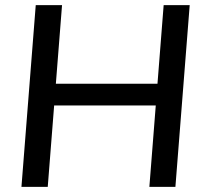

<svg xmlns="http://www.w3.org/2000/svg" viewBox="-20 -732 810 752"><path d="M565 0 621 -712H723L667 0ZM64 0 120 -712H223L167 0ZM131 -319 138 -404H657L649 -319Z"/></svg>

Font: Muli SemiBold
Style: Italic
Weight: 600
Italic angle: -4.541°
Designer: Vernon Adams
Foundry: Vernon Adams
Version: Version 2.100; ttfautohint (v1.8.1.43-b0c9)